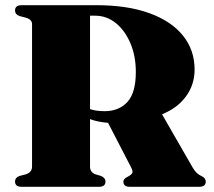

<svg xmlns="http://www.w3.org/2000/svg" viewBox="-20 -720 824 740"><path d="M730 -452Q730 -394 697 -348.8Q664 -303.5 604.5 -279.5L723 -73.5Q737 -49.5 756.5 -41.5Q773 -34 773 -20Q773 0 747 0H480.5Q455.5 0 455.5 -20Q455.5 -29 467 -36L476 -41Q487 -47 490 -53.8Q493 -60.5 485 -75.5L396.5 -246.5Q375 -248.5 358 -252Q341 -255.5 327 -261V-78Q327 -55.5 348.5 -48L369 -42Q386.5 -34.5 386.5 -20Q386.5 0 361 0H64Q38 0 38 -20Q38 -36 56 -42L79 -48Q103.5 -55.5 103.5 -78V-627.5Q103.5 -645 79 -652L56 -658Q38 -664 38 -680Q38 -700 64 -700H351.5Q471 -700 555.8 -669.2Q640.5 -638.5 685.2 -582.8Q730 -527 730 -452ZM327 -659.5V-299.5Q350 -291.5 383 -291.5Q438.5 -291.5 471 -327Q503.5 -362.5 503.5 -442.5Q503.5 -505 482.2 -554.2Q461 -603.5 425.8 -631.5Q390.5 -659.5 347 -659.5Z"/></svg>

Font: Fraunces 72pt S000 Black
Style: Regular
Weight: 900
Version: Version 1.000; ttfautohint (v1.8.3)